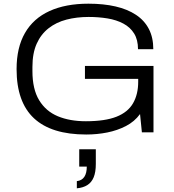

<svg xmlns="http://www.w3.org/2000/svg" viewBox="-20 -718 946 1042"><path d="M448 12Q259 12 164.5 -76Q70 -164 70 -343Q70 -460 115.5 -539Q161 -618 248.5 -658Q336 -698 460 -698Q542 -698 607 -683Q672 -668 718 -637.5Q764 -607 788 -560.5Q812 -514 812 -451H729Q729 -502 708 -536Q687 -570 649.5 -590Q612 -610 563.5 -618Q515 -626 461 -626Q396 -626 340.5 -611.5Q285 -597 243.5 -564.5Q202 -532 179 -480.5Q156 -429 156 -355V-332Q156 -234 192.5 -174Q229 -114 294 -87Q359 -60 446 -60Q550 -60 612 -84.5Q674 -109 702 -157.5Q730 -206 730 -274V-290H441V-360H813V0H750L740 -99Q710 -58 663.5 -34Q617 -10 562 1Q507 12 448 12ZM397 304V265Q424 262 437.5 242Q451 222 451 186H410V92H500V172Q500 216 488.5 244Q477 272 454 286.5Q431 301 397 304Z"/></svg>

Font: Archivo SemiExpanded Light
Style: Regular
Weight: 300
Width: 6
Designer: Hector Gatti
Foundry: Omnibus-Type
Version: Version 2.001